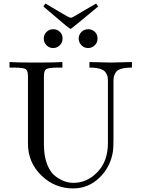

<svg xmlns="http://www.w3.org/2000/svg" viewBox="-20 -1029 790 1071"><path d="M33 -652V-683Q68 -680 181 -680Q293 -680 328 -683V-652H304Q250 -652 237.5 -643Q225 -634 225 -605V-224Q225 -157 243.5 -111Q262 -65 291 -44.5Q320 -24 343.5 -16.5Q367 -9 390 -9Q466 -9 524 -69.5Q582 -130 582 -231V-578Q582 -593 580 -602Q578 -611 569.5 -624.5Q561 -638 538 -645Q515 -652 479 -652V-683Q587 -680 598 -680Q608 -680 716 -683V-652Q680 -652 657 -645.5Q634 -639 625.5 -625Q617 -611 615 -601Q613 -591 613 -574V-254Q613 -205 610 -185Q597 -98 535 -38Q473 22 388 22Q285 22 210.5 -50.5Q136 -123 136 -228V-605Q136 -634 123.5 -643Q111 -652 57 -652ZM222 -993 233 -1009H234Q254 -997 274.5 -985Q295 -973 306.5 -966Q318 -959 330.5 -952Q343 -945 349 -941.5Q355 -938 361 -935Q367 -932 370.5 -931Q374 -930 377 -930Q381 -930 403 -943Q425 -956 459.5 -976.5Q494 -997 516 -1009L528 -993Q380 -870 375 -868Q370 -868 345.5 -888Q321 -908 282.5 -941.5Q244 -975 222 -993ZM277 -866Q299 -866 314 -851.5Q329 -837 329 -814Q329 -791 313 -776Q297 -761 277 -761Q254 -761 239 -777Q224 -793 224 -814Q224 -835 239 -850.5Q254 -866 277 -866ZM472 -866Q494 -866 509 -851.5Q524 -837 524 -814Q524 -791 508 -776Q492 -761 472 -761Q449 -761 434 -777Q419 -793 419 -814Q419 -835 434 -850.5Q449 -866 472 -866Z"/></svg>

Font: CMU Serif
Style: Roman
Weight: 500
Version: Version 0.7.0